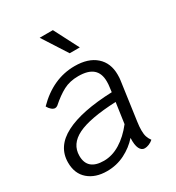

<svg xmlns="http://www.w3.org/2000/svg" viewBox="-188 -897 934 1020"><g transform="rotate(-30 279.0 -386.5)"><path d="M438 -137Q434 -110 434 -87Q434 -63 439 -47.5Q444 -32 455 -17Q444 -7 429.5 -1Q415 5 403 5Q383 5 372.5 -16.5Q362 -38 364 -81Q329 -41 278.5 -15.5Q228 10 169 10Q98 10 54.5 -27.5Q11 -65 11 -133Q11 -231 110.5 -282.5Q210 -334 399 -341L403 -373Q405 -384 405 -404Q405 -454 376 -479Q347 -504 287 -504Q235 -504 196 -483.5Q157 -463 113 -424Q105 -418 97 -418Q87 -418 76 -427Q65 -436 57 -451Q164 -560 297 -560Q380 -560 426.5 -519Q473 -478 473 -406Q473 -384 471 -373ZM373 -160 391 -286Q229 -279 155 -242.5Q81 -206 81 -134Q81 -46 182 -46Q233 -46 282 -76Q331 -106 373 -160ZM212 -783H293L371 -632H309Z"/></g></svg>

Font: Krub
Style: Italic
Weight: 400
Italic angle: -8°
Designer: Ekaluck Peanpanawate
Foundry: Cadson Demak Co.,Ltd.
Version: Version 1.000; ttfautohint (v1.6)